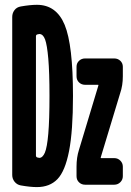

<svg xmlns="http://www.w3.org/2000/svg" viewBox="-20 -760 540 790"><path d="M450.2 -519.5Q464.8 -519.5 475.1 -509.8Q485.4 -500 485.4 -485.4V-446.3Q485.4 -408.2 474.6 -377L394.5 -112.3V-110.4Q394.5 -109.4 396.5 -109.4H450.2Q464.8 -109.4 475.1 -99.1Q485.4 -88.9 485.4 -74.2V-35.2Q485.4 -20.5 475.1 -10.3Q464.8 0 450.2 0H330.1Q315.4 0 305.2 -9.8Q294.9 -19.5 294.9 -35.2V-74.2Q294.9 -112.3 304.7 -142.6L384.8 -408.2V-410.2Q384.8 -411.1 383.8 -411.1H330.1Q315.4 -411.1 305.2 -420.9Q294.9 -430.7 294.9 -446.3V-485.4Q294.9 -500 305.2 -509.8Q315.4 -519.5 330.1 -519.5ZM141.6 -110.4Q155.3 -110.4 164.6 -131.8Q173.8 -153.3 178.7 -210Q183.6 -266.6 183.6 -365.2Q183.6 -461.9 178.7 -518.6Q173.8 -575.2 165.5 -597.7Q157.2 -620.1 141.6 -620.1Q138.7 -620.1 132.8 -618.2Q127.9 -616.2 127.9 -610.4V-120.1Q127.9 -114.3 132.8 -112.3Q138.7 -110.4 141.6 -110.4ZM131.8 -740.2Q211.9 -740.2 246.1 -657.7Q280.3 -575.2 280.3 -365.2Q280.3 -221.7 264.2 -138.7Q248 -55.7 216.3 -22.9Q184.6 9.8 131.8 9.8Q104.5 9.8 65.4 2.9Q49.8 0 40 -12.2Q30.3 -24.4 30.3 -40V-690.4Q30.3 -706.1 39.6 -718.3Q48.8 -730.5 65.4 -733.4Q104.5 -740.2 131.8 -740.2Z"/></svg>

Font: Rounded-L Mgen+ 1m bold
Style: Bold
Weight: 700
Designer: [Source Han Sans]
Ryoko NISHIZUKA  (kana & ideographs); Paul D. Hunt (Latin, Greek & Cyrillic); Wenlong ZHANG  (bopomofo
Version: Version 1.059.20150602